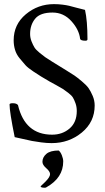

<svg xmlns="http://www.w3.org/2000/svg" viewBox="-20 -670 497 912"><path d="M181.6 98.6Q181.6 77.1 200.2 61Q218.8 44.9 258.8 44.9Q267.6 51.8 273.9 67.9Q280.3 84 280.3 96.7Q280.3 174.8 200.2 219.7Q198.2 221.7 192.4 221.7Q172.9 221.7 172.9 214.8L195.3 193.4Q217.8 170.9 217.8 157.2Q217.8 144.5 199.7 128.9Q181.6 113.3 181.6 98.6ZM44.9 -478.5Q44.9 -553.7 102.5 -602.1Q160.2 -650.4 236.3 -650.4Q257.8 -650.4 276.9 -647.9Q295.9 -645.5 308.1 -642.6Q320.3 -639.6 343.3 -633.3Q366.2 -627 383.8 -623Q395.5 -571.3 395.5 -483.4Q395.5 -476.6 385.7 -476.6Q362.3 -476.6 360.4 -486.3Q355.5 -529.3 318.8 -569.8Q282.2 -610.4 229.5 -610.4Q170.9 -610.4 147 -581.1Q123 -551.8 123 -508.8Q123 -490.2 129.9 -473.1Q136.7 -456.1 143.6 -444.8Q150.4 -433.6 168.5 -418.9Q186.5 -404.3 194.8 -398.4Q203.1 -392.6 228 -377Q252.9 -361.3 259.8 -357.4Q264.6 -354.5 293.9 -336.4Q323.2 -318.4 334 -311Q344.7 -303.7 367.7 -284.7Q390.6 -265.6 400.9 -251Q411.1 -236.3 420.4 -214.4Q429.7 -192.4 429.7 -168.9Q429.7 -90.8 368.7 -40.5Q307.6 9.8 225.6 9.8Q202.1 9.8 175.8 6.3Q149.4 2.9 131.8 -0.5Q114.3 -3.9 87.4 -10.3Q60.5 -16.6 49.8 -18.6Q25.4 -138.7 25.4 -173.8Q25.4 -179.7 41 -179.7Q58.6 -179.7 65.4 -170.9Q98.6 -30.3 227.5 -30.3Q276.4 -30.3 310.5 -59.6Q344.7 -88.9 344.7 -142.6Q344.7 -162.1 338.9 -178.7Q333 -195.3 326.7 -206.1Q320.3 -216.8 304.2 -229Q288.1 -241.2 279.3 -247.1Q270.5 -252.9 247.1 -265.6Q223.6 -278.3 214.8 -283.2Q186.5 -299.8 175.3 -306.6Q164.1 -313.5 138.2 -330.6Q112.3 -347.7 100.6 -360.8Q88.9 -374 73.2 -393.1Q57.6 -412.1 51.3 -433.6Q44.9 -455.1 44.9 -478.5Z"/></svg>

Font: Crimson Text
Style: Roman
Weight: 400
Version: Version 0.13